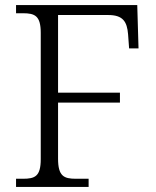

<svg xmlns="http://www.w3.org/2000/svg" viewBox="-20 -734 612 754"><path d="M43 0H328V-32H278C231 -32 208 -42 208 -111V-331H451V-370H208V-675H405C463 -675 479 -649 483 -599L487 -544H524L519 -714H43V-682H70C117 -682 140 -672 140 -605V-109C140 -41 117 -32 70 -32H43Z"/></svg>

Font: Noto Serif Georgian Light
Style: Regular
Weight: 300
Designer: Monotype Design Team, Akaki Razmadze
Foundry: Google LLC
Version: Version 2.003